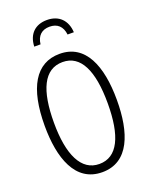

<svg xmlns="http://www.w3.org/2000/svg" viewBox="-171 -1024 873 1121"><g transform="rotate(-20 265.0 -463.0)"><path d="M264 -936C192 -936 145 -893 142 -815H181C187 -867 217 -894 265 -894C313 -894 343 -867 349 -815H388C384 -890 338 -936 264 -936ZM266 10C432 10 489 -155 489 -358C489 -570 426 -725 266 -725C116 -725 41 -594 41 -359C41 -160 98 10 266 10ZM266 -41C154 -41 98 -158 98 -358C98 -558 149 -674 266 -674C378 -674 432 -561 432 -358C432 -154 379 -41 266 -41Z"/></g></svg>

Font: Noto Sans Mono Condensed Light
Style: Regular
Weight: 300
Width: 3
Designer: Monotype Design Team
Foundry: Monotype Imaging Inc.
Version: Version 2.014